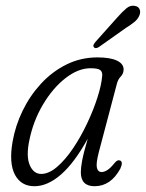

<svg xmlns="http://www.w3.org/2000/svg" viewBox="-20 -636 505 664"><path d="M321.5 -109Q311.5 -70 315.2 -55.5Q319 -41 330.5 -41Q340.5 -41 351.2 -47.8Q362 -54.5 376.5 -72.5Q386 -84.5 395 -81Q407 -76.5 396 -52.5Q363 8 307 8Q259.5 8 259.5 -40.5Q259.5 -55.5 264 -80.2Q268.5 -105 283.5 -156.5Q237.5 -73 191 -32.5Q144.5 8 99 8Q53 8 31.8 -31.5Q10.5 -71 23.5 -146Q33 -201 58.2 -253Q83.5 -305 122 -346.8Q160.5 -388.5 210 -413Q259.5 -437.5 317 -437.5Q361.5 -437.5 384.8 -426.2Q408 -415 407.5 -395Q407 -381 397.5 -371.2Q388 -361.5 384 -345.5ZM81 -148.5Q70 -95 83 -64.8Q96 -34.5 122.5 -34.5Q149 -34.5 177.5 -59Q206 -83.5 232.8 -123.2Q259.5 -163 281.2 -209Q303 -255 317 -298.8Q331 -342.5 333.5 -374.5Q334.5 -388 326.2 -394Q318 -400 293 -400Q250.5 -400 206.5 -365.8Q162.5 -331.5 128.5 -274.2Q94.5 -217 81 -148.5ZM385 -575Q403.5 -596 417.5 -607.5Q431.5 -619 447 -615.5Q459 -613.5 463 -603.5Q467 -593.5 461.5 -581.5Q456.5 -569.5 444.5 -559.8Q432.5 -550 415.5 -539.5L321.5 -473Q309.5 -466 304.5 -473Q301.5 -477 304 -482Q306.5 -487 310.5 -491.5Z"/></svg>

Font: Fraunces 144pt S100 Light
Style: Italic
Weight: 300
Italic angle: -16°
Version: Version 1.000; ttfautohint (v1.8.3)